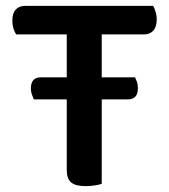

<svg xmlns="http://www.w3.org/2000/svg" viewBox="-20 -627 576 653"><path d="M415 -289H95Q92 -296 88.5 -305.5Q85 -315 85 -326Q85 -364 119 -364H439Q442 -359 445.5 -349Q449 -339 449 -328Q449 -307 440 -298Q431 -289 415 -289ZM231 -510 228 -607H501Q505 -600 509 -587.5Q513 -575 513 -561Q513 -536 501.5 -523Q490 -510 470 -510ZM305 -607 308 -510H35Q30 -517 26 -529.5Q22 -542 22 -557Q22 -582 33.5 -594.5Q45 -607 65 -607ZM207 -537H326V-2Q319 1 303.5 3.5Q288 6 271 6Q237 6 222 -6.5Q207 -19 207 -49Z"/></svg>

Font: BalooTamma2SemiBold
Style: Regular
Weight: 600
Designer: Divya Kowshik, Shuchita Grover and Ek Type
Foundry: Ek Type
Version: Version 1.700